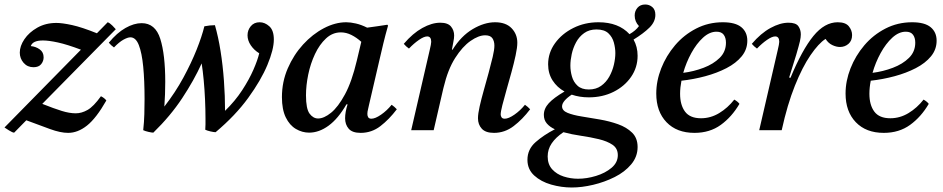

<svg xmlns="http://www.w3.org/2000/svg" viewBox="-43 -579 4195 854"><path d="M-23 -12 317 -358Q256 -381 215 -390Q174 -399 148 -399Q102 -399 94 -374Q116 -372 133.5 -359.5Q151 -347 151 -324Q151 -307 140 -293.5Q129 -280 106 -280Q79 -280 62 -299.5Q45 -319 45 -345Q45 -374 65.5 -404.5Q86 -435 123 -456Q160 -477 208 -477Q234 -477 277.5 -467.5Q321 -458 388 -431L436 -480Q445 -477 456.5 -465.5Q468 -454 472 -449L145 -117Q198 -96 232 -85.5Q266 -75 294 -75Q320 -75 346.5 -90Q373 -105 406 -151Q422 -143 430 -132Q385 -53 344 -20.5Q303 12 260 12Q226 12 179.5 -5Q133 -22 74 -44L20 11Q13 11 -3 1Q-19 -9 -23 -12Z M594 0Q598 -36 599 -71.5Q600 -107 600 -138Q600 -221 594 -282.5Q588 -344 574.5 -378.5Q561 -413 537 -413Q525 -413 506 -402.5Q487 -392 464 -368Q457 -373 451.5 -378Q446 -383 441 -389Q477 -433 515 -454.5Q553 -476 587 -476Q648 -476 670 -406Q692 -336 692 -215Q692 -189 691 -160Q690 -131 688 -105Q737 -168 772.5 -233.5Q808 -299 831.5 -358Q855 -417 866 -462Q891 -467 913 -467Q928 -415 938 -352Q948 -289 953 -220.5Q958 -152 958 -86Q1003 -130 1034 -177.5Q1065 -225 1084 -268.5Q1103 -312 1110 -342Q1087 -356 1072.5 -377.5Q1058 -399 1058 -422Q1058 -445 1072.5 -462.5Q1087 -480 1112 -480Q1135 -480 1155 -462Q1175 -444 1175 -403Q1175 -359 1146.5 -290.5Q1118 -222 1061 -143.5Q1004 -65 916 9Q908 9 893 5.5Q878 2 870 -2Q871 -13 871 -25.5Q871 -38 871 -51Q871 -91 869 -136Q867 -181 863 -223Q859 -265 854 -297Q820 -222 767.5 -142.5Q715 -63 639 11Q632 11 617 7.5Q602 4 594 0Z M1332 11Q1301 11 1273 -5.5Q1245 -22 1228 -57Q1211 -92 1211 -147Q1211 -215 1237 -275Q1263 -335 1305 -381Q1347 -427 1397.5 -453.5Q1448 -480 1497 -480Q1516 -480 1540 -474.5Q1564 -469 1590 -456Q1611 -459 1633.5 -462Q1656 -465 1680 -469L1683 -465Q1671 -423 1662 -385.5Q1653 -348 1644 -309L1598 -111Q1597 -104 1594 -93Q1591 -82 1591 -72Q1591 -63 1595 -57Q1599 -51 1609 -51Q1626 -51 1652 -69Q1678 -87 1699 -113Q1712 -104 1722 -93Q1688 -48 1649 -18Q1610 12 1561 12Q1524 12 1508 -6.5Q1492 -25 1492 -53Q1492 -80 1503 -115H1498Q1461 -51 1418.5 -20Q1376 11 1332 11ZM1564 -393Q1543 -412 1520 -423.5Q1497 -435 1473 -435Q1436 -435 1407 -408Q1378 -381 1358 -338.5Q1338 -296 1328 -247.5Q1318 -199 1318 -155Q1318 -95 1334 -73.5Q1350 -52 1372 -52Q1398 -52 1429.5 -77.5Q1461 -103 1491.5 -159.5Q1522 -216 1544 -309Z M1928 -182 1886 0H1786L1868 -355Q1875 -384 1875 -393Q1875 -417 1857 -417Q1843 -417 1820.5 -401.5Q1798 -386 1776 -363Q1769 -368 1763.5 -373Q1758 -378 1753 -384Q1793 -431 1835.5 -454.5Q1878 -478 1915 -478Q1949 -478 1963 -461Q1977 -444 1977 -421Q1977 -409 1973.5 -392.5Q1970 -376 1967 -358H1970Q2008 -419 2059.5 -449.5Q2111 -480 2159 -480Q2207 -480 2232.5 -453.5Q2258 -427 2258 -389Q2258 -368 2250.5 -333Q2243 -298 2232 -258Q2221 -218 2210 -179.5Q2199 -141 2191.5 -111.5Q2184 -82 2184 -70Q2184 -63 2188 -57Q2192 -51 2202 -51Q2219 -51 2245 -69Q2271 -87 2292 -113Q2305 -104 2315 -93Q2281 -48 2241.5 -18Q2202 12 2154 12Q2117 12 2100 -6.5Q2083 -25 2083 -53Q2083 -73 2090.5 -106Q2098 -139 2109 -178Q2120 -217 2130.5 -255.5Q2141 -294 2148.5 -326Q2156 -358 2156 -376Q2156 -396 2147 -409Q2138 -422 2115 -422Q2086 -422 2050 -397Q2014 -372 1981.5 -321Q1949 -270 1930 -190Z M2500 255Q2454 255 2408.5 242Q2363 229 2333 201.5Q2303 174 2303 132Q2303 85 2339.5 53Q2376 21 2425 -4Q2403 -14 2389.5 -29.5Q2376 -45 2376 -68Q2376 -96 2398 -120Q2420 -144 2468 -172Q2435 -190 2415 -221Q2395 -252 2395 -293Q2395 -344 2425.5 -386.5Q2456 -429 2507 -454.5Q2558 -480 2619 -480Q2708 -480 2757 -427Q2785 -443 2799 -463Q2780 -483 2780 -510Q2780 -530 2792.5 -544.5Q2805 -559 2827 -559Q2845 -559 2858.5 -547.5Q2872 -536 2872 -513Q2872 -482 2845.5 -456Q2819 -430 2775 -403Q2793 -371 2793 -331Q2793 -279 2764 -237Q2735 -195 2686 -170.5Q2637 -146 2576 -146Q2535 -146 2500 -158Q2480 -145 2468.5 -131.5Q2457 -118 2457 -106Q2457 -87 2481.5 -77Q2506 -67 2544 -61Q2582 -55 2625 -47.5Q2668 -40 2706 -26.5Q2744 -13 2768.5 11Q2793 35 2793 75Q2793 118 2764.5 152Q2736 186 2691 208.5Q2646 231 2595.5 243Q2545 255 2500 255ZM2463 9Q2429 32 2411 58.5Q2393 85 2393 117Q2393 152 2413 174Q2433 196 2464 206Q2495 216 2528 216Q2567 216 2608 203.5Q2649 191 2677 167.5Q2705 144 2705 111Q2705 81 2681.5 65Q2658 49 2620.5 40Q2583 31 2541.5 25Q2500 19 2463 9ZM2576 -181Q2608 -181 2630.5 -197Q2653 -213 2667 -238Q2681 -263 2687.5 -291Q2694 -319 2694 -343Q2694 -365 2687.5 -389.5Q2681 -414 2663 -431Q2645 -448 2610 -448Q2578 -448 2555.5 -432Q2533 -416 2519.5 -391Q2506 -366 2500 -338.5Q2494 -311 2494 -287Q2494 -263 2501 -238.5Q2508 -214 2526 -197.5Q2544 -181 2576 -181Z M3281 -398Q3281 -359 3256 -328.5Q3231 -298 3188.5 -276Q3146 -254 3094 -240Q3042 -226 2988 -220Q2982 -189 2982 -162Q2982 -112 3004 -82.5Q3026 -53 3075 -53Q3118 -53 3156 -76Q3194 -99 3223 -136Q3239 -127 3246 -117Q3212 -59 3163 -23.5Q3114 12 3046 12Q2967 12 2921.5 -35.5Q2876 -83 2876 -163Q2876 -219 2898 -275Q2920 -331 2959.5 -377.5Q2999 -424 3053.5 -452Q3108 -480 3172 -480Q3228 -480 3254.5 -458Q3281 -436 3281 -398ZM2996 -255Q3043 -261 3086.5 -277.5Q3130 -294 3158 -321.5Q3186 -349 3186 -389Q3186 -411 3176 -424.5Q3166 -438 3144 -438Q3113 -438 3084 -411.5Q3055 -385 3032 -343Q3009 -301 2996 -255Z M3434 0H3334L3416 -355Q3423 -384 3423 -393Q3423 -417 3405 -417Q3391 -417 3368.5 -401.5Q3346 -386 3324 -363Q3317 -368 3311.5 -373Q3306 -378 3301 -384Q3341 -431 3384 -454.5Q3427 -478 3464 -478Q3497 -478 3508 -462.5Q3519 -447 3519 -426Q3519 -413 3515 -395.5Q3511 -378 3499 -337L3467 -234L3473 -233Q3525 -358 3575 -419Q3625 -480 3683 -480Q3718 -480 3732.5 -462Q3747 -444 3747 -423Q3747 -398 3731 -384Q3715 -370 3693 -370Q3677 -370 3659 -378.5Q3641 -387 3629 -406Q3598 -386 3562 -333.5Q3526 -281 3492.5 -197.5Q3459 -114 3434 0Z M4123 -398Q4123 -359 4098 -328.5Q4073 -298 4030.5 -276Q3988 -254 3936 -240Q3884 -226 3830 -220Q3824 -189 3824 -162Q3824 -112 3846 -82.5Q3868 -53 3917 -53Q3960 -53 3998 -76Q4036 -99 4065 -136Q4081 -127 4088 -117Q4054 -59 4005 -23.5Q3956 12 3888 12Q3809 12 3763.5 -35.5Q3718 -83 3718 -163Q3718 -219 3740 -275Q3762 -331 3801.5 -377.5Q3841 -424 3895.5 -452Q3950 -480 4014 -480Q4070 -480 4096.5 -458Q4123 -436 4123 -398ZM3838 -255Q3885 -261 3928.5 -277.5Q3972 -294 4000 -321.5Q4028 -349 4028 -389Q4028 -411 4018 -424.5Q4008 -438 3986 -438Q3955 -438 3926 -411.5Q3897 -385 3874 -343Q3851 -301 3838 -255Z"/></svg>

Font: Tiro Devanagari Sanskrit
Style: Italic
Weight: 400
Italic angle: -11°
Designer: Devanagari: John Hudson & Fiona Ross, assisted by Paul Hanslow. Latin: John Hudson with Paul Hanslow, assisted by Kaja S
Foundry: Tiro Typeworks Ltd.
Version: Version 1.52